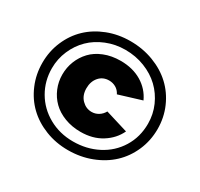

<svg xmlns="http://www.w3.org/2000/svg" viewBox="-151 -905 1147 1102"><g transform="rotate(30 422.0 -354.0)"><path d="M41 -355Q41 -431.2 69.6 -498Q98.1 -564.9 147.9 -612.5Q197.8 -660.2 267.8 -687.5Q337.9 -714.8 418 -714.8Q500 -714.8 571.8 -687.5Q643.6 -660.2 694.6 -612.5Q745.6 -564.9 774.9 -498Q804.2 -431.2 804.2 -355Q804.2 -278.3 774.9 -211.2Q745.6 -144 694.6 -96.2Q643.6 -48.3 571.8 -20.8Q500 6.8 418 6.8Q337.9 6.8 267.8 -20.8Q197.8 -48.3 147.9 -96.2Q98.1 -144 69.6 -211.2Q41 -278.3 41 -355ZM741.2 -354Q741.2 -416.5 716.6 -472.4Q691.9 -528.3 649.2 -569.1Q606.4 -609.9 546.4 -633.5Q486.3 -657.2 418 -657.2Q352.1 -657.2 293.5 -633.5Q234.9 -609.9 193.6 -569.3Q152.3 -528.8 128.2 -472.9Q104 -417 104 -355Q104 -271 144.5 -201.4Q185.1 -131.8 257.3 -91.3Q329.6 -50.8 418 -50.8Q507.8 -50.8 581.5 -88.9Q655.3 -127 698.2 -196.5Q741.2 -266.1 741.2 -354ZM173.8 -354Q173.8 -400.4 190.4 -442.4Q207 -484.4 237.8 -517.1Q268.6 -549.8 317.1 -569.3Q365.7 -588.9 425.8 -588.9Q506.3 -588.9 565.2 -553.5Q624 -518.1 651.9 -457L502 -411.1Q489.7 -435.1 469.2 -446.5Q448.7 -458 424.8 -458Q383.8 -458 358.4 -428.7Q333 -399.4 333 -354Q333 -307.6 360.8 -279.3Q388.7 -251 425.8 -251Q450.2 -251 470.9 -263.7Q491.7 -276.4 503.9 -298.8L653.8 -252.9Q626.5 -194.3 567.6 -157.2Q508.8 -120.1 428.2 -120.1Q370.6 -120.1 322.3 -138.7Q273.9 -157.2 241.7 -189Q209.5 -220.7 191.7 -263.4Q173.8 -306.2 173.8 -354Z"/></g></svg>

Font: Rawline ExtraBold
Style: Regular
Weight: 800
Designer: Matt McInerney, Pablo Impallari, Rodrigo Fuenzalida
Foundry: Matt McInerney, Pablo Impallari, Rodrigo Fuenzalida
Version: Version 4.020;PS 004.020;hotconv 1.0.88;makeotf.lib2.5.64775